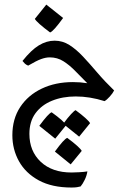

<svg xmlns="http://www.w3.org/2000/svg" viewBox="-20 -466 555 842"><path d="M293.5 356.4Q208 356.4 150.1 325Q92.3 293.5 63.2 241.2Q34.2 189 34.2 127Q34.2 55.7 68.6 3.4Q103 -48.8 163.1 -77.4Q223.1 -106 299.8 -106Q332 -106 362.8 -101.1Q335.4 -128.4 310.3 -154.3Q285.2 -180.2 258.3 -197.3Q231.4 -214.4 198.2 -214.4Q180.7 -214.4 160.4 -207Q140.1 -199.7 103.5 -178.2Q94.2 -182.1 89.1 -187Q84 -191.9 78.6 -198.7Q116.7 -246.6 150.4 -267.1Q184.1 -287.6 219.7 -287.6Q254.4 -287.6 284.4 -268.6Q314.5 -249.5 344 -218Q373.5 -186.5 406.5 -147.7Q439.5 -108.9 480.5 -69.3Q474.6 -57.1 461.4 -42.5Q448.2 -27.8 438.5 -22.5Q374 -43 312 -43Q254.4 -43 208.5 -24.4Q162.6 -5.9 135.7 30.5Q108.9 66.9 108.9 121.1Q108.9 196.8 158.7 243.7Q208.5 290.5 293.9 290.5Q304.7 290.5 327.1 289.3Q349.6 288.1 363.3 285.6Q360.4 304.7 351.3 323Q342.3 341.3 333.5 351.6Q327.1 353.5 317.4 355Q307.6 356.4 293.5 356.4ZM222.2 142.1 152.3 85.9Q192.9 30.8 206.5 26.4Q232.4 44.9 249.8 60.3Q267.1 75.7 270 83ZM327.1 133.3 257.3 77.1Q277.3 49.8 291.7 34.4Q306.2 19 311.5 17.1Q337.4 36.1 354.5 51.5Q371.6 66.9 375 74.2ZM290 254.9 220.7 198.7Q261.2 143.1 274.9 138.7Q300.8 157.7 317.9 173.1Q335 188.5 338.4 195.8ZM199.7 -323.7Q172.4 -343.8 154.3 -359.9Q136.2 -376 132.8 -383.3L183.1 -445.8L256.8 -387.2Q213.9 -328.1 199.7 -323.7Z"/></svg>

Font: Harmattan
Style: Regular
Weight: 400
Designer: George W. Nuss III and SIL International
Foundry: SIL International
Version: Version 4.000